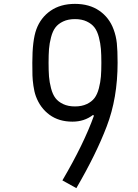

<svg xmlns="http://www.w3.org/2000/svg" viewBox="-20 -947 707 985"><path d="M562.5 -796.9Q575.5 -762.4 579.4 -725.3Q583.3 -688.2 583.3 -625Q583.3 -443.4 527.3 -298.2Q473.3 -156.2 371.7 18.2L300.1 -21.5Q410.2 -209 462.2 -354.2L456.4 -356.8Q412.1 -322.9 351.6 -322.9Q281.9 -322.9 234 -358.1Q186.2 -393.2 164.1 -453.1Q155.6 -476.6 151.4 -507.2Q147.1 -537.8 146.5 -559.9Q145.8 -582 145.8 -625Q145.8 -740.2 166.7 -796.9Q188.8 -856.8 239.6 -891.9Q290.4 -927.1 364.6 -927.1Q438.8 -927.1 489.6 -891.9Q540.4 -856.8 562.5 -796.9ZM425.1 -836.9Q399.7 -849 364.6 -849Q329.4 -849 304 -836.9Q278.6 -824.9 264.3 -806Q250 -787.1 241.9 -755.9Q233.7 -724.6 231.4 -695.6Q229.2 -666.7 229.2 -625Q229.2 -583.3 231.4 -554.4Q233.7 -525.4 241.9 -494.1Q250 -462.9 264.3 -444Q278.6 -425.1 304 -413.1Q329.4 -401 364.6 -401Q399.7 -401 425.1 -413.1Q450.5 -425.1 464.8 -444Q479.2 -462.9 487.3 -494.1Q495.4 -525.4 497.7 -554.4Q500 -583.3 500 -625Q500 -666.7 497.7 -695.6Q495.4 -724.6 487.3 -755.9Q479.2 -787.1 464.8 -806Q450.5 -824.9 425.1 -836.9Z"/></svg>

Font: TypoPRO Monoid
Style: Regular
Weight: 400
Width: 4
Monospace: yes
Designer: Andreas Larsen (@larsenwork)
Version: Version 0.61